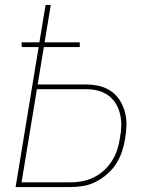

<svg xmlns="http://www.w3.org/2000/svg" viewBox="-20 -755 640 775"><path d="M43 0 136 -565H68L67 -584H139L164 -735H185L160 -584H302V-565H157L132 -414H326Q354 -414 380 -408Q406 -402 427.5 -387.5Q449 -373 463 -351Q477 -329 484 -303.5Q491 -278 490.5 -250.5Q490 -223 485 -195Q481 -169 472.5 -143.5Q464 -118 449.5 -95Q435 -72 413.5 -53Q392 -34 367.5 -21.5Q343 -9 317 -4.5Q291 0 265 0ZM67 -19H265Q288 -19 312 -23.5Q336 -28 358.5 -39Q381 -50 400 -67.5Q419 -85 432.5 -106.5Q446 -128 453.5 -151.5Q461 -175 464 -198Q469 -223 469.5 -247.5Q470 -272 464.5 -295Q459 -318 447 -337.5Q435 -357 416 -370.5Q397 -384 374 -389.5Q351 -395 326 -395H129Z"/></svg>

Font: Iosevka Aile Thin
Style: Italic
Weight: 100
Italic angle: -9°
Designer: Belleve Invis
Foundry: Belleve Invis
Version: Version 31.1.0; ttfautohint (v1.8.4)